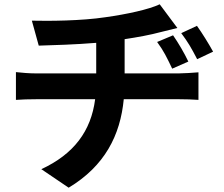

<svg xmlns="http://www.w3.org/2000/svg" viewBox="-20 -802 1040 892"><path d="M970 -562C949 -600 920 -647 895 -682L822 -648C854 -605 868 -581 896 -527ZM710 -607C742 -563 754 -537 780 -483L855 -516C836 -556 809 -602 784 -638ZM559 -461V-620C619 -629 679 -640 727 -653C744 -657 770 -664 804 -672L722 -782C671 -758 570 -736 470 -722C359 -705 205 -704 128 -706L160 -590C227 -592 331 -595 427 -603V-461H146C115 -461 81 -464 54 -467V-338C80 -340 117 -341 147 -341H422C403 -193 323 -86 172 -16L299 70C467 -31 539 -174 555 -341H814C841 -341 875 -340 902 -338V-466C879 -464 832 -461 811 -461Z"/></svg>

Font: Noto Sans CJK KR Bold
Style: Regular
Weight: 700
Designer: Ryoko NISHIZUKA (kana & ideographs); Paul D. Hunt (Latin, Greek & Cyrillic); Wenlong ZHANG (bopomofo); Sandoll Communica
Foundry: Adobe Systems Incorporated
Version: Version 1.004;PS 1.004;hotconv 1.0.82;makeotf.lib2.5.63406